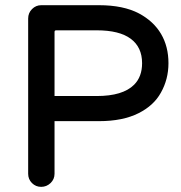

<svg xmlns="http://www.w3.org/2000/svg" viewBox="-20 -708 696 739"><path d="M526.9 -464.8Q526.9 -526.4 483.2 -558.8Q439.5 -591.3 352.5 -591.3H196.3Q192.9 -591.3 191.4 -589.8Q189.9 -587.9 189.9 -585V-338.4H352.5Q452.6 -338.4 496.1 -381.8Q526.9 -412.6 526.9 -464.8ZM88.4 -39.1V-636.7Q88.4 -658.2 103.3 -673.1Q118.2 -688 138.7 -688H361.3Q454.6 -688 515.1 -656.2Q571.3 -626 599.9 -577.4Q628.4 -528.8 628.4 -464.8Q628.4 -402.8 599.1 -351.1Q571.8 -301.8 513.7 -272.5Q452.6 -241.7 361.3 -241.7H189.9V-39.1Q189.9 -18.1 174.6 -3.4Q159.2 11.2 138.4 11.2Q117.7 11.2 103 -3.4Q88.4 -18.1 88.4 -39.1Z"/></svg>

Font: YuPearl-Medium
Style: Medium
Weight: 500
Designer: Max Yao
Foundry: Max-Everyday
Version: Version 1.011; ttfautohint (v1.8.3)